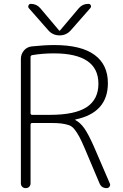

<svg xmlns="http://www.w3.org/2000/svg" viewBox="-20 -973 637 993"><path d="M388 -931Q407 -953 437 -953Q446 -953 449.5 -945.5Q453 -938 447 -931L346 -816Q323 -790 288 -790Q253 -790 230 -816L129 -931Q124 -937 127.5 -945Q131 -953 139 -953Q169 -953 188 -931L286 -815Q287 -814 288 -814L290 -815ZM138 -678V-387Q138 -379 147 -379H238Q368 -379 428.5 -419Q489 -459 489 -540Q489 -697 258 -697Q201 -697 147 -688Q138 -686 138 -678ZM88 -25V-668Q88 -693 103.5 -711.5Q119 -730 144 -733Q210 -740 261 -740Q399 -740 468.5 -689.5Q538 -639 538 -543Q538 -390 370 -355Q369 -355 369 -354Q369 -352 370 -352Q395 -339 416 -309.5Q437 -280 467 -212L548 -24Q552 -16 546.5 -8Q541 0 532 0Q505 0 495 -24L418 -206Q401 -246 389.5 -267Q378 -288 365 -304.5Q352 -321 334 -326.5Q316 -332 296 -334.5Q276 -337 238 -337H147Q138 -337 138 -328V-25Q138 -14 131 -7Q124 0 113 0Q102 0 95 -7Q88 -14 88 -25Z"/></svg>

Font: Rounded Mplus 1c Light
Style: Regular
Weight: 300
Version: Version 1.059.20150529